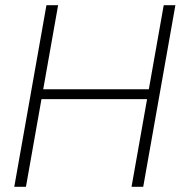

<svg xmlns="http://www.w3.org/2000/svg" viewBox="-20 -720 699 740"><path d="M487 0 611 -700H656L532 0ZM35 0 159 -700H204L80 0ZM125 -338 131 -376H572L565 -338Z"/></svg>

Font: DM Sans 10pt ExtraLight
Style: Italic
Weight: 250
Italic angle: -10°
Version: Version 4.004;gftools[0.9.30]